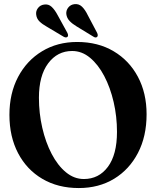

<svg xmlns="http://www.w3.org/2000/svg" viewBox="-20 -917 772 947"><path d="M360.5 -710Q463.5 -710 540.5 -664.2Q617.5 -618.5 660.2 -538.2Q703 -458 703 -353.5Q703 -244.5 660.5 -162.8Q618 -81 542.8 -35.2Q467.5 10.5 368.5 10.5Q266 10.5 189 -34.8Q112 -80 69.2 -161.5Q26.5 -243 26.5 -350.5Q26.5 -456.5 69.2 -537.5Q112 -618.5 187.5 -664.2Q263 -710 360.5 -710ZM557 -266.5Q557 -342.5 540.5 -413.8Q524 -485 494.2 -541.8Q464.5 -598.5 424.2 -632Q384 -665.5 336 -665.5Q263 -665.5 217.5 -604.5Q172 -543.5 172 -435Q172 -358.5 188.5 -286.8Q205 -215 234.8 -158Q264.5 -101 305 -67.5Q345.5 -34 393.5 -34Q467.5 -34 512.2 -94.2Q557 -154.5 557 -266.5ZM413 -842 459 -755Q465 -742 459.5 -735.5Q452.5 -728.5 441 -736L357.5 -787Q336.5 -799.5 323 -813.8Q309.5 -828 307 -848Q305.5 -866 317 -880.2Q328.5 -894.5 347.5 -896.5Q369 -899 384.5 -884Q400 -869 413 -842ZM264.5 -842 312 -755.5Q318.5 -742.5 313.5 -736Q306.5 -729 294.5 -735.5L210.5 -785.5Q189 -797.5 175 -811Q161 -824.5 158.5 -844.5Q156 -862.5 167.2 -877.2Q178.5 -892 197.5 -894.5Q219 -898 234.8 -883.2Q250.5 -868.5 264.5 -842Z"/></svg>

Font: Fraunces 144pt Soft SemiBold
Style: Regular
Weight: 600
Version: Version 1.000;[b76b70a41]